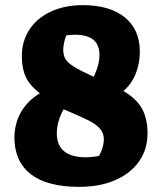

<svg xmlns="http://www.w3.org/2000/svg" viewBox="-20 -707 631 747"><path d="M36 -168Q36 -226 61.5 -270.5Q87 -315 135 -344Q96 -374 80.5 -407Q65 -440 65 -489Q65 -547 94.5 -592Q124 -637 178 -662Q232 -687 302 -687Q407 -687 465.5 -639.5Q524 -592 524 -506Q524 -459 507.5 -419Q491 -379 460 -353Q510 -324 532 -285Q554 -246 554 -188Q554 -126 521 -79Q488 -32 428 -6Q368 20 288 20Q165 20 101.5 -28Q38 -76 36 -168ZM367 -493Q367 -533 343 -552.5Q319 -572 269 -572Q261 -572 239 -570Q234 -562 230 -544Q226 -526 226 -514Q226 -492 235 -477Q244 -462 268.5 -447Q293 -432 345 -408Q367 -455 367 -493ZM365 -100Q384 -133 384 -168Q383 -191 368 -207.5Q353 -224 326.5 -237.5Q300 -251 246 -274L228 -282Q216 -263 208.5 -237.5Q201 -212 201 -189Q201 -95 315 -95Q332 -95 365 -100Z"/></svg>

Font: Suez One
Style: Regular
Weight: 400
Designer: Michal Sahar
Foundry: Hagilda
Version: Version 1.001